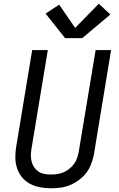

<svg xmlns="http://www.w3.org/2000/svg" viewBox="-20 -1004 640 1032"><path d="M253 8Q223 8 194.5 2.5Q166 -3 141.5 -16Q117 -29 99 -50.5Q81 -72 72 -99Q63 -126 62.5 -155.5Q62 -185 67 -215L153 -735H237L149 -203Q146 -185 146 -167.5Q146 -150 150.5 -133.5Q155 -117 164.5 -103.5Q174 -90 188 -81Q202 -72 219 -69Q236 -66 254 -66Q271 -66 288 -68.5Q305 -71 321.5 -78Q338 -85 352.5 -96.5Q367 -108 377.5 -122.5Q388 -137 394 -153.5Q400 -170 403 -187L494 -735H577L485 -175Q480 -149 470.5 -123.5Q461 -98 444.5 -76Q428 -54 405 -37Q382 -20 357 -9.5Q332 1 305.5 4.5Q279 8 253 8ZM330 -799 225 -931 298 -979 384 -854 511 -984 573 -926 422 -799Z"/></svg>

Font: Iosevka Curly Extended
Style: Italic
Weight: 400
Width: 7
Italic angle: -9°
Monospace: yes
Designer: Belleve Invis
Foundry: Belleve Invis
Version: Version 11.1.0; ttfautohint (v1.8.3)